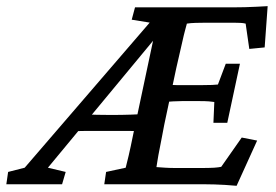

<svg xmlns="http://www.w3.org/2000/svg" viewBox="-81 -597 894 622"><path d="M685.5 4.9Q665 2.9 647.5 2Q629.9 1 614.3 0.5Q598.6 0 584 0H256.8L262.7 -40L326.2 -53.7Q330.1 -68.4 335.9 -93.3Q341.8 -118.2 350.6 -162.1L422.9 -502.9L460.9 -520.5L74.2 -53.7L131.8 -40L120.1 0H-60.5L-54.7 -40L-1 -53.7L429.7 -553.7L430.7 -519.5L345.7 -533.2L356.4 -573.2H674.8Q693.4 -573.2 712.4 -573.7Q731.4 -574.2 751 -575.2Q770.5 -576.2 786.1 -577.1L776.4 -443.4L726.6 -438.5L714.8 -520.5Q707 -522.5 697.3 -522.9Q687.5 -523.4 676.8 -523.4H585Q569.3 -523.4 553.2 -522.9Q537.1 -522.5 524.4 -520.5Q523.4 -516.6 519 -500.5Q514.6 -484.4 509.8 -462.4Q504.9 -440.4 499.5 -417.5Q494.1 -394.5 490.2 -377L451.2 -193.4Q448.2 -178.7 444.3 -157.2Q440.4 -135.7 436 -114.3Q431.6 -92.8 429.2 -76.7Q426.8 -60.5 425.8 -55.7Q441.4 -54.7 454.6 -53.7Q467.8 -52.7 493.2 -52.7H565.4Q598.6 -52.7 612.8 -53.7Q627 -54.7 635.7 -56.6L702.1 -151.4L752 -141.6ZM150.4 -170.9 176.8 -227.5Q187.5 -226.6 201.2 -226.1Q214.8 -225.6 233.4 -225.1Q252 -224.6 277.3 -224.6Q315.4 -224.6 342.3 -225.6Q369.1 -226.6 386.7 -227.5L376 -170.9Q357.4 -172.9 334.5 -172.9Q311.5 -172.9 266.6 -172.9Q227.5 -172.9 199.7 -172.9Q171.9 -172.9 150.4 -170.9ZM610.4 -199.2 613.3 -266.6Q607.4 -267.6 595.7 -268.6Q584 -269.5 566.4 -269.5H507.8Q494.1 -269.5 480 -268.6Q465.8 -267.6 451.2 -266.6L462.9 -322.3Q477.5 -321.3 490.7 -321.3Q503.9 -321.3 518.6 -321.3H576.2Q593.8 -321.3 606 -321.8Q618.2 -322.3 625 -323.2L650.4 -390.6H696.3L655.3 -199.2Z"/></svg>

Font: Crimson Pro Medium
Style: Italic
Weight: 500
Italic angle: -12°
Designer: Jacques Le Bailly
Foundry: Baron von Fonthausen
Version: Version 1.003